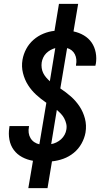

<svg xmlns="http://www.w3.org/2000/svg" viewBox="-20 -863 540 990"><path d="M126 107 150 -34Q120 -39 94 -53Q68 -67 51 -90Q34 -113 28.5 -143Q23 -173 28 -204Q28 -206 28.5 -208.5Q29 -211 29 -213H130Q130 -212 129.5 -211Q129 -210 129 -208Q126 -193 128 -178Q130 -163 137.5 -150.5Q145 -138 157 -130Q169 -122 183 -119L219 -333Q191 -352 166.5 -374.5Q142 -397 124.5 -424.5Q107 -452 98.5 -486Q90 -520 96 -555Q101 -584 115.5 -611Q130 -638 153 -658Q176 -678 204 -689.5Q232 -701 261 -704L284 -843H383L359 -701Q388 -695 412.5 -680.5Q437 -666 452.5 -643.5Q468 -621 473.5 -592Q479 -563 474 -533Q473 -531 472.5 -528.5Q472 -526 472 -524H372Q372 -525 372 -526.5Q372 -528 372 -529Q375 -543 373.5 -557Q372 -571 366 -583Q360 -595 349.5 -603.5Q339 -612 326 -615L291 -407Q320 -388 345.5 -365.5Q371 -343 390 -314.5Q409 -286 418 -251.5Q427 -217 421 -180Q416 -151 400.5 -123Q385 -95 360.5 -75Q336 -55 307 -44.5Q278 -34 248 -31L225 107ZM237 -444 265 -615Q253 -612 240.5 -605Q228 -598 218.5 -588.5Q209 -579 203 -566.5Q197 -554 195 -541Q193 -527 195 -512.5Q197 -498 203 -486Q209 -474 218 -463.5Q227 -453 237 -444ZM244 -120Q257 -122 270.5 -128.5Q284 -135 295 -145Q306 -155 313 -168Q320 -181 322 -194Q325 -210 321.5 -225Q318 -240 311 -253Q304 -266 294 -276.5Q284 -287 273 -296Z"/></svg>

Font: Iosevka SS04 Semibold
Style: Italic
Weight: 600
Italic angle: -9°
Monospace: yes
Designer: Belleve Invis
Foundry: Belleve Invis
Version: Version 19.0.0; ttfautohint (v1.8.4)